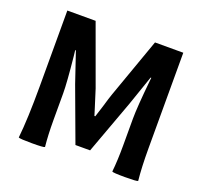

<svg xmlns="http://www.w3.org/2000/svg" viewBox="-125 -869 1084 1021"><g transform="rotate(20 417.0 -359.0)"><path d="M153.3 4.9Q85.9 4.9 77.1 0Q88.9 -110.4 88.9 -293V-722.7H249L372.1 -384.8Q382.8 -353.5 402.3 -289.1Q411.1 -259.8 416 -245.1H420.9Q427.7 -266.6 441.4 -309.6Q456.1 -360.4 464.8 -384.8L585 -722.7H745.1V-361.3V-180.7Q745.1 -72.3 752.9 0Q747.1 4.9 679.7 4.9Q611.3 4.9 606.4 0Q613.3 -65.4 613.3 -150.4V-301.8Q613.3 -364.3 628.9 -521.5Q629.9 -533.2 630.9 -539.1H627L568.4 -369.1L457 -65.4H374L261.7 -369.1L204.1 -539.1H200.2Q201.2 -528.3 204.1 -504.9Q218.8 -359.4 218.8 -301.8V-150.4Q218.8 -65.4 225.6 0Q220.7 4.9 153.3 4.9Z"/></g></svg>

Font: Bpmf GenSeki Gothic B
Style: B
Weight: 700
Foundry: But Ko
Version: Version 1.320